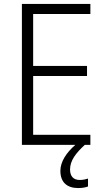

<svg xmlns="http://www.w3.org/2000/svg" viewBox="-20 -734 534 973"><path d="M335 125C335 80 364 42 410 0H438V-51H148V-349H421V-400H148V-663H438V-714H91V0H362C317 39 286 85 286 132C286 189 319 219 376 219C397 219 413 216 426 211V171C417 174 402 178 384 178C352 178 335 159 335 125Z"/></svg>

Font: Noto Sans Devanagari SemiCondensed Light
Style: Regular
Weight: 300
Width: 4
Designer: Jelle Bosma - Monotype Design Team
Foundry: Monotype Imaging Inc.
Version: Version 2.004